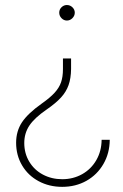

<svg xmlns="http://www.w3.org/2000/svg" viewBox="-20 -557 489 761"><path d="M165 -123Q116.7 -89.8 96.4 -59.3Q76.2 -28.8 76.2 9.8Q76.2 50.8 95.9 83.7Q115.7 116.7 150.1 135Q184.6 153.3 226.6 153.3Q270 153.3 305.7 133.3Q341.3 113.3 361.8 77.6Q382.3 42 382.8 -2.9H415Q414.6 50.3 389.9 93Q365.2 135.7 322.5 159.7Q279.8 183.6 226.6 183.6Q174.8 183.6 133.1 161.1Q91.3 138.7 67.6 98.6Q43.9 58.6 43.9 8.8Q43.9 -37.1 67.1 -72.3Q90.3 -107.4 145.5 -146.5Q178.7 -169.9 196.5 -189.5Q214.4 -209 221.9 -230.7Q229.5 -252.4 229.5 -283.2V-325.2H261.7V-283.2Q261.2 -246.1 251.7 -219.5Q242.2 -192.9 221.9 -170.7Q201.7 -148.4 165 -123ZM276.4 -506.8Q276.4 -494.6 267.1 -485.1Q257.8 -475.6 245.1 -475.6Q232.9 -475.6 223.9 -484.9Q214.8 -494.1 214.8 -506.8Q214.8 -519.5 223.9 -528.3Q232.9 -537.1 245.1 -537.1Q257.8 -537.1 267.1 -528.1Q276.4 -519 276.4 -506.8Z"/></svg>

Font: Pretendard JP Thin
Style: Regular
Weight: 100
Designer: Base glyphs from Inter by Rasmus Andersson; Hangeul glyphs from Noto Sans CJK(Source Han Sans) by Jang Soo-young and Kan
Foundry: Kil Hyung-jin
Version: Version 1.309